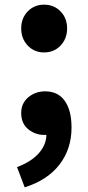

<svg xmlns="http://www.w3.org/2000/svg" viewBox="-20 -584 378 824"><path d="M169 -359Q127 -359 99 -388.5Q71 -418 71 -462Q71 -506 99 -535Q127 -564 169 -564Q212 -564 240 -535Q268 -506 268 -462Q268 -418 240 -388.5Q212 -359 169 -359ZM86 220 53 133Q115 110 147.5 72.5Q180 35 179 -9L176 -119L230 -27Q217 -16 202 -10.5Q187 -5 170 -5Q131 -5 101 -29.5Q71 -54 71 -99Q71 -141 101.5 -166.5Q132 -192 174 -192Q229 -192 258 -151Q287 -110 287 -37Q287 55 235.5 122Q184 189 86 220Z"/></svg>

Font: Noto Sans KR Thin ExtraBold
Style: Regular
Weight: 800
Version: Version 2.004-H2;hotconv 1.0.118;makeotfexe 2.5.65603